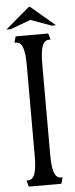

<svg xmlns="http://www.w3.org/2000/svg" viewBox="-79 -861 346 891"><g transform="rotate(-5 93.5 -415.5)"><path d="M16 -29H10L18 0H170L178 -29H172C142 -29 130 -61 130 -140V-560C130 -639 142 -671 172 -671H178L170 -700H18L10 -671H16C46 -671 58 -639 58 -560V-140C58 -61 46 -29 16 -29ZM-22 -735H-2L93 -770L189 -735H209L96 -831H91Z"/></g></svg>

Font: Americaine Condensed
Style: Regular
Weight: 400
Width: 3
Designer: Alan Madić
Foundry: ESAD Valence
Version: Version 0.001;Glyphs 3.1.2 (3151)